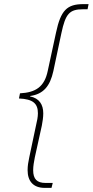

<svg xmlns="http://www.w3.org/2000/svg" viewBox="-20 -780 450 932"><path d="M197 132H230L236 108H201C160 108 141 90 141 46C141 26 145 5 149 -16L183 -170C187 -191 190 -211 190 -230C190 -272 171 -303 126 -312V-314C191 -323 223 -362 239 -435L278 -619C298 -713 317 -735 383 -735H405L410 -760H385C305 -760 275 -730 252 -622L212 -437C196 -358 153 -331 77 -327L72 -302C141 -299 164 -277 164 -230C164 -213 160 -192 155 -172L122 -16C117 7 114 26 114 46C114 99 141 132 197 132Z"/></svg>

Font: Noto Serif SemiCondensed Thin
Style: Italic
Weight: 100
Width: 4
Italic angle: -12°
Designer: Monotype Design Team
Foundry: Monotype Imaging Inc.
Version: Version 2.013